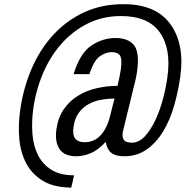

<svg xmlns="http://www.w3.org/2000/svg" viewBox="-20 -729 878 908"><path d="M327.9 -378.3H402.7Q423.6 -442.6 451.9 -462.6Q480.1 -482.6 509.4 -482.6Q536.3 -482.6 547.2 -466.6Q558.1 -450.7 551.6 -401.7Q548.9 -385.1 545.2 -365.8Q541.6 -346.4 535.9 -323Q485.4 -323 436.9 -311.7Q388.3 -300.4 348.6 -276Q309 -251.6 282 -212.9Q255 -174.3 247 -118.6Q238.3 -58.6 261.3 -24.3Q284.3 10 341.1 10Q371.6 10 406.8 -3.7Q442 -17.4 480 -58.1Q485.6 -23.7 505.6 -6.9Q525.7 10 567.3 10Q628.7 10 674.1 -22.5Q719.6 -55 751.6 -107.7Q783.6 -160.4 803 -227.9Q822.4 -295.4 832.6 -366.1Q854.1 -519.6 786.1 -614.4Q718 -709.3 563.7 -709.3Q460.7 -709.3 377.5 -670.6Q294.3 -632 231.9 -564.1Q169.4 -496.3 129.8 -404.6Q90.1 -312.9 75.3 -206.7Q65.6 -138.7 71.2 -73.3Q76.9 -7.9 103.9 43.3Q130.9 94.4 182.4 125.9Q233.9 157.4 316.9 158.3L330.3 100.1Q264.7 100.1 223.2 74.1Q181.7 48.1 159.6 4.3Q137.6 -39.6 133.3 -96.7Q129 -153.9 137.4 -215.1Q150 -304.6 184.2 -384.1Q218.4 -463.7 272 -523.6Q325.6 -583.4 396.1 -618.3Q466.7 -653.1 552.4 -653.1Q682 -653.1 736.3 -575Q790.6 -496.9 771.6 -363.6Q765.1 -314.9 750.6 -260.5Q736 -206.1 714.3 -160.1Q692.6 -114 664.9 -84.1Q637.3 -54.3 603.7 -54.3Q575.3 -54.3 566.3 -66.6Q557.3 -78.9 560 -101.4Q562.4 -110.7 568.1 -135.1Q573.7 -159.4 580.7 -187.5Q587.7 -215.6 594.4 -242.5Q601 -269.4 604.4 -284.9Q615.1 -325.7 620.4 -349.2Q625.6 -372.7 628.1 -390.1Q641.1 -482.7 613.2 -516Q585.3 -549.3 526.6 -549.3Q465.6 -549.3 412.1 -513.6Q358.6 -478 327.9 -378.3ZM521.6 -263.1 500.3 -179.4Q485.4 -120.3 455.1 -88.4Q424.7 -56.4 379.7 -56.4Q349.3 -56.4 335.6 -73.9Q322 -91.3 327.9 -130.4Q333.7 -170.7 353.2 -196.6Q372.7 -222.4 399.9 -237.1Q427 -251.7 458.9 -257.4Q490.9 -263.1 521.6 -263.1Z"/></svg>

Font: Secuela ExtLt
Style: Italic
Weight: 200
Italic angle: -8°
Designer: Fernando Haro
Foundry: deFharo
Version: Version 1.704